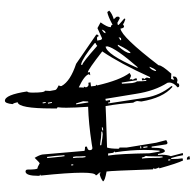

<svg xmlns="http://www.w3.org/2000/svg" viewBox="-26 -722 794 782"><g transform="rotate(-90 371.0 -331.0)"><path d="M129.9 17.6Q126 -6.8 118.2 -31.2L114.3 -30.3Q114.3 -1 117.2 15.6L108.4 17.6Q96.7 -5.9 76.2 -79.1L80.1 -80.1Q78.1 -84 76.7 -87.9Q75.2 -91.8 74.7 -94.2Q74.2 -96.7 74.2 -97.7Q74.2 -100.6 77.1 -100.6Q76.2 -104.5 73.2 -104.5H72.3Q66.4 -276.4 63.5 -293.9Q24.4 -300.8 23.4 -308.6Q37.1 -319.3 54.7 -322.3Q55.7 -318.4 59.6 -318.4L58.6 -323.2L48.8 -334L47.9 -337.9Q58.6 -339.8 58.6 -393.6Q58.6 -450.2 46.9 -562.5L50.8 -563.5Q49.8 -566.4 46.9 -566.4H45.9V-572.3Q45.9 -622.1 62.5 -624Q70.3 -624 71.3 -617.2Q71.3 -575.2 76.7 -575.2Q82 -575.2 96.7 -566.4Q100.6 -567.4 119.1 -586.9Q130.9 -567.4 132.8 -554.7L147.5 -383.8Q153.3 -381.8 160.2 -381.8H164.1L165 -374Q150.4 -371.1 150.4 -363.3Q150.4 -351.6 159.2 -351.6L176.8 -354.5Q259.8 -367.2 327.1 -369.1Q323.2 -425.8 323.2 -458Q323.2 -480.5 325.2 -492.2Q324.2 -496.1 320.3 -496.1V-516.6Q320.3 -652.3 345.7 -656.2Q342.8 -670.9 337.9 -676.8Q340.8 -708 351.6 -708Q376 -708 389.6 -617.2Q384.8 -616.2 384.8 -594.7Q384.8 -544.9 392.6 -544.9L391.6 -524.4L395.5 -502.9Q396.5 -497.1 414.1 -489.3L411.1 -480.5L412.1 -476.6Q431.6 -441.4 502 -418L621.1 -335.9V-334Q621.1 -327.1 614.3 -326.2Q613.3 -333 606.4 -333L596.7 -332Q597.7 -326.2 599.1 -319.3Q600.6 -312.5 606.4 -312.5L647.5 -331.1L670.9 -318.4Q651.4 -291 651.4 -278.3V-276.4Q660.2 -276.4 661.1 -269.5Q695.3 -288.1 712.9 -291L718.8 -283.2Q707 -271.5 683.6 -264.6L693.4 -253.9L694.3 -248Q694.3 -241.2 687.5 -240.2L668.9 -250L660.2 -248L661.1 -244.1L685.5 -222.7L686.5 -218.8L682.6 -217.8Q664.1 -223.6 664.1 -227.5Q656.2 -222.7 654.3 -222.7Q647.5 -222.7 645.5 -237.3Q611.3 -232.4 496.1 -82V-81.1Q496.1 -68.4 461.9 -30.3L440.4 -31.2L437.5 -22.5L438.5 -18.6Q443.4 -22.5 450.2 -24.4V-17.6Q450.2 -7.8 435.5 -4.9Q429.7 -6.8 425.8 -6.8H422.9V-4.9Q422.9 2 413.1 2Q407.2 2 406.2 -4.9Q425.8 -20.5 425.8 -39.1L424.8 -45.9Q391.6 -97.7 379.9 -173.8L359.4 -298.8L351.6 -296.9L354.5 -280.3L345.7 -279.3L344.7 -287.1H340.8L364.3 -133.8Q374 -76.2 411.1 -30.3V-26.4H407.2Q363.3 -64.5 348.6 -152.3L350.6 -169.9Q348.6 -178.7 343.8 -185.5Q339.8 -239.3 330.1 -297.9Q321.3 -296.9 161.1 -292Q156.2 -278.3 156.2 -245.1Q157.2 -241.2 161.1 -241.2V-211.9L180.7 -91.8L191.4 -50.8Q182.6 -45.9 180.7 -45.9Q174.8 -45.9 173.8 -52.7L165 -110.4H160.2V-103.5Q160.2 -56.6 146.5 -56.6Q139.6 -56.6 134.8 -85L130.9 -84L131.8 -67.4Q131.8 -48.8 126 -32.2L138.7 16.6ZM126 -464.8 129.9 -465.8Q127.9 -501 123 -536.1H118.2L124 -477.5ZM346.7 -542 344.7 -554.7 340.8 -553.7 342.8 -542ZM346.7 -516.6 343.8 -533.2 339.8 -532.2 342.8 -516.6ZM92.8 -429.7 91.8 -438.5 87.9 -437.5 88.9 -429.7ZM126 -379.9Q125 -389.6 125 -403.3V-418L123 -430.7L118.2 -429.7Q120.1 -418.9 120.1 -402.3V-391.6L122.1 -379.9ZM344.7 -368.2 348.6 -369.1 349.6 -389.6 340.8 -418H336.9ZM443.4 -116.2 448.2 -117.2Q502.9 -238.3 552.7 -311.5Q477.5 -370.1 467.8 -370.1H466.8L468.8 -362.3L456.1 -360.4V-361.3Q456.1 -364.3 460 -365.2Q456.1 -383.8 406.2 -407.2L405.3 -385.7L409.2 -386.7L406.2 -377.9Q409.2 -367.2 418 -367.2L424.8 -368.2L426.8 -359.4L410.2 -357.4L412.1 -340.8Q413.1 -336.9 415 -335.9H417Q417 -333 414.1 -332Q435.5 -239.3 464.8 -200.2Q459 -196.3 453.1 -194.3L438.5 -200.2L439.5 -193.4Q439.5 -188.5 436.5 -187.5Q442.4 -180.7 443.4 -171.9L435.5 -169.9L425.8 -232.4L420.9 -231.4L423.8 -189.5Q425.8 -175.8 430.7 -169.9Q430.7 -144.5 432.6 -131.8L436.5 -132.8L434.6 -149.4L442.4 -150.4L443.4 -144.5Q443.4 -141.6 439.5 -141.6Q445.3 -133.8 446.3 -129.9Q443.4 -121.1 443.4 -116.2ZM575.2 -332Q582 -337.9 586.9 -338.9L585.9 -342.8Q525.4 -391.6 501 -397.5L497.1 -396.5L498 -392.6Q506.8 -392.6 575.2 -332ZM215.8 -309.6 226.6 -311.5 225.6 -315.4H218.8Q205.1 -315.4 173.8 -320.3L169.9 -319.3L170.9 -315.4Q206.1 -309.6 215.8 -309.6ZM231.4 -307.6 243.2 -309.6V-313.5L230.5 -311.5ZM148.4 -78.1Q151.4 -108.4 151.4 -138.7Q151.4 -197.3 141.6 -259.8H145.5L139.6 -267.6L136.7 -288.1L127.9 -287.1L128.9 -283.2Q135.7 -242.2 137.7 -119.1L144.5 -78.1ZM627 -297.9 630.9 -298.8Q636.7 -299.8 641.6 -313.5Q627 -305.7 627 -298.8ZM487.3 -166Q565.4 -255.9 573.2 -290L572.3 -297.9Q540 -293 486.3 -169.9ZM545.9 -196.3Q555.7 -198.2 580.1 -248H575.2Q545.9 -215.8 545.9 -199.2ZM598.6 -234.4 607.4 -235.4 610.4 -245.1Q602.5 -239.3 598.6 -238.3ZM121.1 -65.4 125 -66.4V-92.8Q125 -127.9 127 -133.8Q122.1 -140.6 120.1 -150.4L116.2 -149.4Q119.1 -130.9 119.1 -78.1ZM158.2 -152.3 166 -153.3V-157.2L157.2 -156.2ZM162.1 -127 166 -127.9 164.1 -144.5 159.2 -143.6ZM473.6 -91.8Q479.5 -92.8 490.2 -119.1Q480.5 -118.2 472.7 -95.7ZM113.3 -34.2 112.3 -43 107.4 -42 109.4 -34.2ZM113.3 45.9 111.3 33.2H115.2Q124 33.2 126 43.9Z"/></g></svg>

Font: Blackcraft
Style: Regular
Weight: 400
Designer: GGBotNet
Foundry: GGBotNet
Version: 1.00